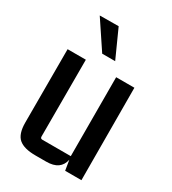

<svg xmlns="http://www.w3.org/2000/svg" viewBox="-210 -984 989 1103"><g transform="rotate(30 285.0 -432.0)"><path d="M203 9Q127 9 92.5 -20.5Q58 -50 58 -126V-612H179V-103Q179 -89 192 -89H381L380 -612H501L503 0H395L384 -67Q376 -29 349 -10Q322 9 274 9ZM243 -689 121 -872 246 -873 329 -689Z"/></g></svg>

Font: Kdam Thmor Pro
Style: Regular
Weight: 400
Designer: Sovichet Tep, Longdey Hak
Foundry: Anagata Design
Version: Version 1.003; ttfautohint (v1.8.4.7-5d5b)